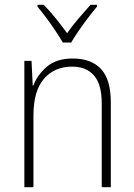

<svg xmlns="http://www.w3.org/2000/svg" viewBox="-20 -877 562 804"><path d="M285 -632Q362 -632 403 -588Q444 -544 444 -449V-93H406V-444Q406 -524 373.5 -561Q341 -598 282 -598Q208 -598 164 -547Q120 -496 120 -393V-93H82V-622H112L117 -519H120Q136 -563 176 -597.5Q216 -632 285 -632ZM243 -699Q230 -721 211.5 -749Q193 -777 173 -803.5Q153 -830 137 -849V-857H163Q188 -832 214 -799.5Q240 -767 261 -738Q282 -768 307.5 -798Q333 -828 359 -857H386V-849Q369 -829 348.5 -802Q328 -775 309.5 -748Q291 -721 278 -699Z"/></svg>

Font: Noto Sans Telugu UI SemiCondensed ExtraLight
Style: Regular
Weight: 200
Width: 4
Designer: Jelle Bosma - Monotype Design Team
Foundry: Monotype Imaging Inc.
Version: Version 2.005; ttfautohint (v1.8.4.7-5d5b)